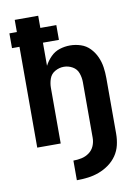

<svg xmlns="http://www.w3.org/2000/svg" viewBox="-102 -801 780 1088"><g transform="rotate(-10 288.0 -257.0)"><path d="M250 221Q282 221 314.5 217Q347 213 378 201.5Q409 190 436 170.5Q463 151 481.5 124Q500 97 507.5 65Q515 33 515 0V-320Q515 -352 510.5 -383Q506 -414 493 -443Q480 -472 458 -495Q436 -518 405.5 -528Q375 -538 344 -538Q313 -538 283.5 -528.5Q254 -519 232 -496.5Q210 -474 196 -447V-580H288V-665H196V-735H61V-665H18V-580H61V0H196V-320Q196 -347 205 -372.5Q214 -398 238 -411.5Q262 -425 288 -425Q315 -425 338.5 -411.5Q362 -398 371 -372.5Q380 -347 380 -320V0Q380 24 370.5 46.5Q361 69 341 83.5Q321 98 297.5 103Q274 108 250 108Z"/></g></svg>

Font: Iosevka Sparkle Extrabold
Style: Regular
Weight: 800
Designer: Belleve Invis
Foundry: Belleve Invis
Version: Version 4.5.0; ttfautohint (v1.8.3)